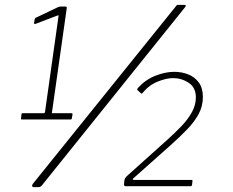

<svg xmlns="http://www.w3.org/2000/svg" viewBox="-20 -770 963 794"><path d="M275 -302Q280 -302 280 -298L277 -280Q276 -276 273 -276H70Q66 -276 67 -280L69 -299Q70 -302 73 -302H162Q164 -302 166 -306L222 -703Q224 -708 218 -706L126 -671Q121 -669 121 -675L123 -689Q124 -692 125 -694Q126 -696 129 -697L219 -740Q224 -742 227 -742.5Q230 -743 234 -743H251Q257 -743 256 -736L195 -306Q193 -302 197 -302H275ZM153 -3Q149 1 146 2.5Q143 4 137 4H121Q114 4 113 -0.5Q112 -5 116 -10L709 -746Q711 -750 714 -750Q717 -750 721 -750H741Q745 -750 747.5 -748Q750 -746 746 -741ZM672 -192Q703 -220 730 -248Q757 -276 773.5 -306Q790 -336 790 -367Q790 -408 760.5 -427.5Q731 -447 696 -447Q668 -447 632 -432.5Q596 -418 570 -386Q566 -381 563 -384L548 -398Q546 -400 550 -406Q582 -441 623 -457Q664 -473 701 -473Q731 -473 758 -462.5Q785 -452 802 -429Q819 -406 819 -369Q819 -331 801.5 -298.5Q784 -266 754 -235Q724 -204 685 -169L532 -33Q528 -31 529 -28.5Q530 -26 534 -26H771Q777 -26 776 -21L774 -5Q773 -3 772.5 -1.5Q772 0 769 0H500Q492 0 493 -8L494 -21Q495 -29 497.5 -33Q500 -37 505 -42Z"/></svg>

Font: Libre Franklin Thin Thin
Style: Italic
Weight: 250
Italic angle: -8°
Version: Version 3.000